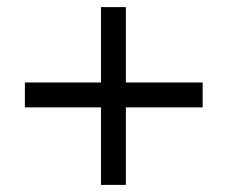

<svg xmlns="http://www.w3.org/2000/svg" viewBox="-20 -548 640 540"><path d="M264 -28V-246H50V-316H264V-528H334V-316H550V-246H334V-28Z"/></svg>

Font: Wittgenstein Black
Style: Regular
Weight: 900
Designer: Jörg Drees
Foundry: Jörg Drees
Version: Version 1.303; ttfautohint (v1.8.4.7-5d5b)